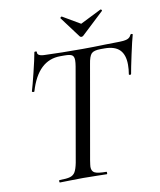

<svg xmlns="http://www.w3.org/2000/svg" viewBox="-88 -866 782 936"><g transform="rotate(-10 303.5 -398.0)"><path d="M133 -12Q168 -12 185 -17Q202 -22 210.5 -36.5Q219 -51 225 -81L306 -544Q309 -562 309 -574Q309 -593 299 -599.5Q289 -606 262 -606H241Q130 -606 87 -459Q87 -457 82 -457Q79 -457 76.5 -458.5Q74 -460 75 -461Q83 -487 98.5 -550Q114 -613 120 -647Q121 -650 127 -649.5Q133 -649 132 -646Q129 -625 171 -625Q245 -622 354 -622Q405 -622 467 -624L530 -625Q560 -625 575 -630Q590 -635 596 -650Q598 -653 603 -652.5Q608 -652 607 -648Q599 -620 584.5 -553Q570 -486 566 -461Q565 -457 559.5 -457.5Q554 -458 555 -462Q559 -485 559 -508Q559 -557 535 -581.5Q511 -606 460 -606H441Q407 -606 395 -593.5Q383 -581 377 -542L296 -81Q292 -55 292 -49Q292 -27 307.5 -19.5Q323 -12 365 -12Q367 -12 367 -6Q367 0 365 0Q335 0 318 -1L248 -2L181 -1Q164 0 133 0Q130 0 130 -6Q130 -12 133 -12ZM274 -789Q274 -791 277 -793.5Q280 -796 282 -795L369 -744L473 -796H474Q477 -796 479 -793Q481 -790 479 -788L369 -685Q365 -681 359 -681Q354 -681 351 -685L274 -788Z"/></g></svg>

Font: Cormorant Garamond Medium
Style: Italic
Weight: 500
Italic angle: -10°
Designer: Christian Thalmann (Catharsis Fonts)
Foundry: Catharsis Fonts
Version: Version 4.000